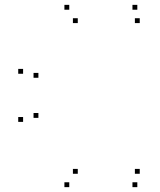

<svg xmlns="http://www.w3.org/2000/svg" viewBox="-20 -760 660 790"><path d="M545 10V-10H525V10ZM555 -45V-65H535V-45ZM300 -45V-65H280V-45ZM138 -275V-295H118V-275ZM138 -440V-460H118V-440ZM300 -665V-685H280V-665ZM555 -665V-685H535V-665ZM545 -720V-740H525V-720ZM265 -720V-740H245V-720ZM75 -456.5V-476.5H55V-456.5ZM75 -258.5V-278.5H55V-258.5ZM265 10V-10H245V10Z"/></svg>

Font: Monaspace Krypton Dots Var
Style: Regular
Weight: 400
Designer: Riley Cran and the Lettermatic Team
Version: Version 1.100 (Monaspace Krypton Dots)